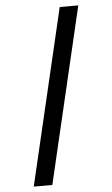

<svg xmlns="http://www.w3.org/2000/svg" viewBox="-61 -867 583 999"><g transform="rotate(-5 230.5 -367.5)"><path d="M74 92 290 -827H387L171 92Z"/></g></svg>

Font: Alata
Style: Regular
Weight: 400
Designer: Spyros Zevelakis, Eben Sorkin
Foundry: Spyros Zevelakis
Version: Version 1.005; ttfautohint (v1.8.4.7-5d5b)